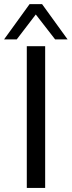

<svg xmlns="http://www.w3.org/2000/svg" viewBox="-36 -920 351 940"><path d="M-16.1 -727.1 108.9 -899.9H169.9L294.9 -727.1H233.9L139.2 -849.1L45.9 -727.1ZM95.2 0V-693.8H185.1V0Z"/></svg>

Font: CMU Sans Serif
Style: Medium
Weight: 500
Version: Version 0.7.0